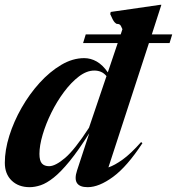

<svg xmlns="http://www.w3.org/2000/svg" viewBox="-23 -764 734 796"><path d="M321.5 -585.5 332.5 -621.5H477.5L484.5 -643Q478 -659.5 473.2 -662.2Q468.5 -665 463.5 -664.8Q458.5 -664.5 451.8 -672Q445 -679.5 434 -705.5L436 -714.5L640.5 -744H646L606.5 -621.5H691L680 -585.5H594.5L426.5 -70Q452 -78.5 485.5 -102.5Q519 -126.5 562 -175L567.5 -170.5Q504 -73.5 445.8 -30.8Q387.5 12 340.5 12Q273.5 12 296.5 -57.5L347 -211.5Q301.5 -139.5 265.2 -95.2Q229 -51 199.8 -27.8Q170.5 -4.5 146 3.8Q121.5 12 100 12Q54 12 25.5 -15.2Q-3 -42.5 -3 -89Q-3 -141.5 15.5 -200.8Q34 -260 66.5 -317Q99 -374 141.2 -420.5Q183.5 -467 230.8 -495Q278 -523 326 -523Q353.5 -523 378.2 -508.8Q403 -494.5 424 -464L465 -585.5ZM140.5 -126Q140.5 -97.5 150.8 -86.2Q161 -75 180.5 -75Q206.5 -75 246.8 -109.2Q287 -143.5 346 -234.5L418.5 -448.5Q408 -461 395.5 -466.2Q383 -471.5 368 -471.5Q336.5 -471.5 304.2 -447Q272 -422.5 242.5 -383Q213 -343.5 190 -297Q167 -250.5 153.8 -205.5Q140.5 -160.5 140.5 -126Z"/></svg>

Font: Newsreader Display SemiBold
Style: Italic
Weight: 600
Italic angle: -17°
Designer: Hugues Gentile
Foundry: Production Type
Version: Version 1.001